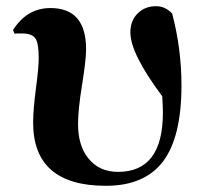

<svg xmlns="http://www.w3.org/2000/svg" viewBox="-20 -583 663 620"><path d="M22 -486Q67 -557 143 -557Q258 -557 258 -424Q258 -390 245 -309Q232 -229 232 -182Q232 -113 265 -72Q300 -28 361 -28Q506 -28 506 -219Q506 -236 504 -272Q401 -410 401 -478Q401 -517 425 -540Q448 -563 484 -563Q514 -563 536 -539Q566 -425 566 -307Q566 -140 506 -61Q446 17 322 17Q87 17 87 -187Q87 -229 96 -297Q105 -365 105 -395Q105 -442 95 -458Q84 -475 52 -475H40Q30 -475 27 -474Z"/></svg>

Font: Source Han Serif SC Heavy
Style: Regular
Weight: 900
Designer: Ryoko NISHIZUKA  (kana & ideographs); Frank Grießhammer (Latin, Greek & Cyrillic); Wenlong ZHANG  (bopomofo); Sandoll Co
Foundry: Adobe Systems Incorporated
Version: Version 1.001 October 20, 2017